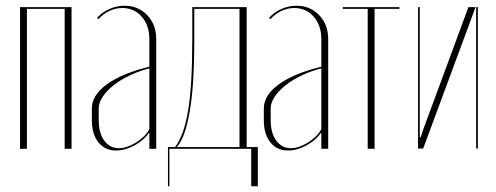

<svg xmlns="http://www.w3.org/2000/svg" viewBox="-20 -520 1735 671"><path d="M230 -495V0H206V-489H74V0H50V-495Z M301 -141Q301 -187 353 -225Q405 -263 502 -287V-383Q502 -431 475.5 -461.5Q449 -492 407 -492Q384 -492 362 -481.5Q340 -471 324 -453L319 -457Q336 -477 362 -488.5Q388 -500 415 -500Q463 -500 494.5 -467Q526 -434 526 -383V0H502V-55H500Q482 -29 449.5 -11.5Q417 6 385 6Q347 6 324 -22.5Q301 -51 301 -100ZM396 -2Q410 -2 425.5 -7.5Q441 -13 455.5 -22Q470 -31 482.5 -43Q495 -55 502 -69V-281Q466 -272 433.5 -256.5Q401 -241 377 -222Q353 -203 339 -182Q325 -161 325 -141V-100Q325 -55 344.5 -28.5Q364 -2 396 -2Z M567 131V-6H592Q607 -26 618.5 -57.5Q630 -89 637.5 -134.5Q645 -180 648.5 -241.5Q652 -303 652 -384V-495H842V-6H881V131H858V0H572V131ZM817 -6V-489H659V-373Q659 -312 656 -254.5Q653 -197 646 -149Q639 -101 627.5 -64Q616 -27 598 -6Z M902 -141Q902 -187 954 -225Q1006 -263 1103 -287V-383Q1103 -431 1076.5 -461.5Q1050 -492 1008 -492Q985 -492 963 -481.5Q941 -471 925 -453L920 -457Q937 -477 963 -488.5Q989 -500 1016 -500Q1064 -500 1095.5 -467Q1127 -434 1127 -383V0H1103V-55H1101Q1083 -29 1050.5 -11.5Q1018 6 986 6Q948 6 925 -22.5Q902 -51 902 -100ZM997 -2Q1011 -2 1026.5 -7.5Q1042 -13 1056.5 -22Q1071 -31 1083.5 -43Q1096 -55 1103 -69V-281Q1067 -272 1034.5 -256.5Q1002 -241 978 -222Q954 -203 940 -182Q926 -161 926 -141V-100Q926 -55 945.5 -28.5Q965 -2 997 -2Z M1376 -489H1289V0H1265V-489H1178V-495H1376Z M1642 -495 1459 -1H1441V-495H1447V-40H1450L1460 -70L1617 -495ZM1644 -495H1650V-1H1644Z"/></svg>

Font: Moniqa Thin Display
Style: Regular
Weight: 100
Designer: Rajesh Rajput
Foundry: Rajesh Rajput
Version: Version 1.000